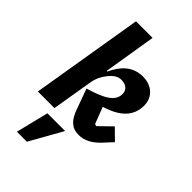

<svg xmlns="http://www.w3.org/2000/svg" viewBox="-297 -833 1194 1194"><g transform="rotate(45 300.0 -235.5)"><path d="M24.1 0H170.1L214.8 -269.2C223 -317.1 241.1 -345.9 261 -371.1C290.8 -409.1 316.1 -419 340.9 -419C383.9 -419 408 -394.9 408 -361.2C408 -296.9 344.1 -262.1 225.1 -226.9L274.9 -89.8C297.9 -25.9 331 12.1 394.2 12.1C447.1 12.1 491.1 -13.8 534.1 -60L585.9 -116.1L516 -185L433.9 -105.1L419 -108L377.1 -218C491.8 -252.8 554 -311.1 554 -405.9C554 -474.1 505 -528.1 420.1 -528.1C332 -528.1 277 -470.2 241.8 -393.1H236.2L293 -740.1H147ZM109 269.2H196.7L317.8 54H161.9Z"/></g></svg>

Font: Margiela Mono Italic Bold It
Style: Regular
Weight: 700
Designer: Mike Abbink, Paul van der Laan, Pieter van Rosmalen
Foundry: Bold Monday
Version: Version 2.003 2021